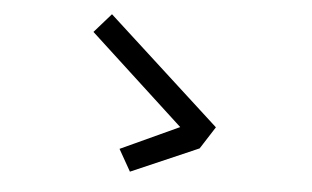

<svg xmlns="http://www.w3.org/2000/svg" viewBox="-43 -697 1087 669"><g transform="rotate(5 500.0 -362.5)"><path d="M433 -92 390 -168 594 -262 264 -566 323 -633 718 -272 668 -194Z"/></g></svg>

Font: Moralerspace Krypton JPDOC
Style: Regular
Weight: 400
Version: v0.0.6; ttfautohint (v1.8.4.7-5d5b-dirty) -l 6 -r 45 -G 200 